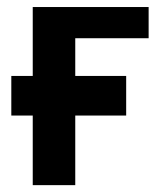

<svg xmlns="http://www.w3.org/2000/svg" viewBox="-20 -540 454 560"><path d="M199.5 0H75.5V-203H13V-318.5H75.5V-519.5H413.5V-428.5H199.5V-318.5H348V-203H199.5Z"/></svg>

Font: Acari Sans
Style: Bold
Weight: 700
Designer: Alfredo Marco Pradil and Stefan Peev (font) & Cristiano Sobral (main changes)
Foundry: Alfredo Marco Pradil and Stefan Peev (font) & Cristiano Sobral (main changes)
Version: Version 1.063; ttfautohint (v1.8.3)